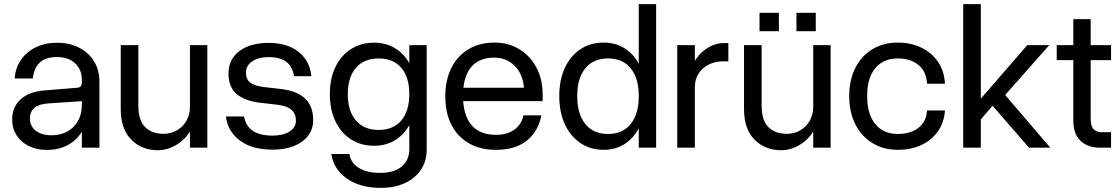

<svg xmlns="http://www.w3.org/2000/svg" viewBox="-20 -720 5459 936"><path d="M464.7 -322.6Q464.7 -378.4 438.5 -421Q412.2 -463.6 365.9 -487.6Q319.6 -511.6 258.4 -511.6Q200.2 -511.6 154.9 -489.7Q109.6 -467.7 82.4 -428.5Q55.1 -389.2 51.6 -337.4H140Q151.2 -442 256.9 -442Q313.3 -442 346.1 -411.5Q379 -381 379 -330V0H464.7ZM411.5 -207.3 379 -209.9Q379 -142.6 338.2 -101.6Q297.4 -60.6 231 -60.6Q182.9 -60.6 154.4 -82.7Q125.9 -104.7 125.9 -142.4Q125.9 -209.8 214.5 -215.8L380.8 -227L379 -316.6Q379 -304.5 373.1 -298.6Q367.3 -292.7 353.4 -291.9L199.9 -279.5Q123.4 -273.9 81.4 -236.6Q39.4 -199.4 39.4 -137.1Q39.4 -93.7 60.9 -60.3Q82.5 -26.9 120.6 -8Q158.8 10.9 208.6 10.9Q269.1 10.9 314.9 -15.3Q360.6 -41.5 386.1 -90.4Q411.5 -139.3 411.5 -207.3Z M654.5 -204.9V-500H568.6V-187.8Q568.6 -91.3 619.8 -39.4Q670.9 12.4 749.9 12.4Q794.6 12.4 837.8 -12.5Q881 -37.4 909.1 -83.5Q937.1 -129.6 937.1 -193.4L906 -199.4Q906 -161 888.9 -131.4Q871.9 -101.7 842.8 -84.7Q813.6 -67.6 777.2 -67.6Q721.3 -67.6 687.9 -100Q654.5 -132.4 654.5 -204.9ZM990.7 0V-500H906V0Z M1333.1 -209.3Q1379.4 -203.6 1401 -184.4Q1422.6 -165.1 1422.6 -131.9Q1422.6 -98.6 1391.2 -78.7Q1359.8 -58.9 1308.5 -58.9Q1185.9 -58.9 1169.9 -152.2H1081.4Q1090.1 -79 1149.7 -34.7Q1209.2 9.6 1308.9 9.6Q1368.6 9.6 1412.9 -8.2Q1457.2 -26 1482 -58.2Q1506.7 -90.5 1506.7 -134.1Q1506.7 -202.7 1467.2 -239.9Q1427.6 -277.1 1349.1 -286.2L1266 -295.6Q1222.1 -300.9 1200.6 -316.8Q1179.1 -332.7 1179.1 -365.9Q1179.1 -400.1 1209.4 -420.9Q1239.7 -441.6 1289.9 -441.6Q1345.9 -441.6 1375.7 -418.9Q1405.5 -396.3 1413.6 -348.6H1498.1Q1490.1 -424 1435.1 -467.4Q1380 -510.9 1290.1 -510.9Q1199.2 -510.9 1146.6 -470.7Q1093.9 -430.5 1093.9 -361.4Q1093.9 -296.4 1133.4 -261.9Q1173 -227.5 1250.1 -218.8Z M1675.5 -261.4Q1675.5 -178.6 1715.1 -132.6Q1754.6 -86.6 1825.9 -86.6Q1897.1 -86.6 1936.3 -132.6Q1975.4 -178.6 1975.4 -261.4Q1975.4 -343.8 1936.3 -389.4Q1897.1 -435.1 1825.9 -435.1Q1754.6 -435.1 1715.1 -389.4Q1675.5 -343.8 1675.5 -261.4ZM2010.9 -261.4Q2010.9 -185.9 1985 -129.1Q1959.2 -72.4 1912.6 -40.9Q1866 -9.4 1804 -9.4Q1739.2 -9.4 1690.7 -40.9Q1642.1 -72.4 1615.1 -129.1Q1588 -185.9 1588 -261.4Q1588 -336.8 1615.1 -392.9Q1642.1 -449.1 1690.7 -480.5Q1739.3 -511.9 1804 -511.9Q1866 -511.9 1912.6 -480.7Q1959.2 -449.5 1985 -393.3Q2010.9 -337.1 2010.9 -261.4ZM2060.1 -500V10.5Q2060.1 65.7 2032.1 107.5Q2004.1 149.3 1953.8 172.6Q1903.5 195.9 1835.9 195.9Q1736 195.9 1671.3 150.6Q1606.6 105.4 1595.1 30.9H1683.7Q1689.6 73.9 1728.9 98.3Q1768.2 122.8 1833.5 122.8Q1900.5 122.8 1937.9 92.1Q1975.4 61.5 1975.4 6V-500Z M2150.9 -249.8Q2150.9 -169.4 2180.9 -111.1Q2210.9 -52.9 2266.1 -21.3Q2321.4 10.4 2396.7 10.4Q2491.9 10.4 2547.6 -33.8Q2603.4 -78 2619.2 -157.6H2531.8Q2522.8 -114.1 2488.3 -88.4Q2453.8 -62.7 2396.2 -62.7Q2318.6 -62.7 2277.9 -111.2Q2237.1 -159.7 2237.1 -253Q2237.1 -344.1 2275.7 -391.6Q2314.4 -439 2388.6 -439Q2449.1 -439 2488.9 -399.3Q2528.6 -359.5 2534.3 -292.4H2229.9V-227.1H2625.5V-257.3Q2625.5 -332.9 2595.4 -390.2Q2565.2 -447.5 2512.1 -479.9Q2459 -512.4 2390.4 -512.4Q2318 -512.4 2264.1 -480.2Q2210.1 -448 2180.5 -388.9Q2150.9 -329.9 2150.9 -249.8Z M3178.6 -700V0H3093.9V-700ZM3129.4 -252Q3129.4 -173.3 3103.7 -114.2Q3078 -55.1 3031.7 -22.4Q2985.4 10.4 2923.5 10.4Q2858.5 10.4 2809.7 -22.4Q2760.9 -55.1 2733.7 -114.2Q2706.5 -173.3 2706.5 -252Q2706.5 -330.6 2733.7 -389.2Q2760.9 -447.7 2809.7 -480.1Q2858.5 -512.4 2923.5 -512.4Q2985.4 -512.4 3031.7 -480.1Q3078 -447.7 3103.7 -389.2Q3129.4 -330.6 3129.4 -252ZM2794 -252Q2794 -164.1 2833.5 -115.5Q2873 -66.9 2943.9 -66.9Q3015.4 -66.9 3054.6 -115.5Q3093.9 -164.1 3093.9 -252Q3093.9 -339.1 3054.6 -387.1Q3015.4 -435.1 2943.9 -435.1Q2873 -435.1 2833.5 -387.1Q2794 -339.1 2794 -252Z M3530.7 -421.1V-510H3508.5Q3467 -510 3427.2 -485Q3387.5 -460 3361.6 -413.5Q3335.6 -367 3335.6 -302.4L3367.5 -296.5Q3367.5 -333.1 3385.5 -361.2Q3403.5 -389.4 3435 -405.3Q3466.5 -421.1 3507.1 -421.1ZM3281.6 -500V0H3367.5V-500Z M3862.7 -657.6V-567.9H3956.9V-657.6ZM3682.6 -657.6V-567.9H3777.1V-657.6ZM3693 -204.9V-500H3607.1V-187.8Q3607.1 -91.3 3658.3 -39.4Q3709.4 12.4 3788.4 12.4Q3833.1 12.4 3876.3 -12.5Q3919.5 -37.4 3947.6 -83.5Q3975.6 -129.6 3975.6 -193.4L3944.5 -199.4Q3944.5 -161 3927.4 -131.4Q3910.4 -101.7 3881.3 -84.7Q3852.1 -67.6 3815.7 -67.6Q3759.8 -67.6 3726.4 -100Q3693 -132.4 3693 -204.9ZM4029.2 0V-500H3944.5V0Z M4119.9 -252Q4119.9 -173.3 4149.8 -114.2Q4179.8 -55.1 4233.2 -22.4Q4286.6 10.4 4357.2 10.4Q4421 10.4 4471.1 -12.9Q4521.2 -36.1 4551.9 -79.1Q4582.5 -122 4586.7 -181.5H4499.3Q4496.3 -127.1 4457.6 -97Q4419 -66.9 4357.2 -66.9Q4286.2 -66.9 4246.8 -115.5Q4207.4 -164.1 4207.4 -252Q4207.4 -339.3 4246.6 -387.2Q4285.9 -435.1 4357.2 -435.1Q4419.5 -435.1 4458.2 -402.6Q4496.9 -370.1 4499.3 -311.9H4586.7Q4583.4 -373.1 4552.9 -418Q4522.5 -462.9 4471.8 -487.6Q4421.1 -512.4 4357.2 -512.4Q4286.5 -512.4 4233.1 -480.1Q4179.6 -447.7 4149.8 -389.2Q4119.9 -330.6 4119.9 -252Z M4675.6 -700V0H4761.5V-700ZM4988 -500 4718.7 -190 4755.1 -130.4 4818.5 -204.5 4996.6 0H5100.2L4880.2 -256.9L5095 -500Z M5131.5 -500V-426.9H5396.4V-500ZM5396.4 -75.5H5349Q5326.4 -75.5 5311.7 -89.5Q5297 -103.5 5297 -144V-626.6H5212.4V-132.9Q5212.4 -85.1 5230.1 -55.9Q5247.9 -26.6 5277 -13.3Q5306.1 0 5340.5 0H5396.4Z"/></svg>

Font: Overused Grotesk Light
Style: Regular
Weight: 300
Designer: RandomMaerks
Version: Version 0.005